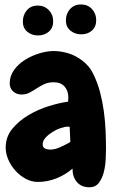

<svg xmlns="http://www.w3.org/2000/svg" viewBox="-20 -791 514 841"><path d="M444.3 -137.7Q444.3 -120.1 442.9 -91.8Q441.4 -63.5 434.6 -36.6Q427.7 -9.8 413.1 9.8Q398.4 29.3 372.1 29.3Q335.9 29.3 316.4 5.9Q296.9 -17.6 297.9 -52.7Q266.6 -25.4 227.1 -9.8Q187.5 5.9 146.5 5.9Q118.2 5.9 92.8 -7.8Q67.4 -21.5 47.9 -43Q28.3 -64.5 16.6 -91.3Q4.9 -118.2 4.9 -144.5Q4.9 -191.4 33.7 -226.6Q62.5 -261.7 104.5 -286.6Q146.5 -311.5 193.8 -326.2Q241.2 -340.8 278.3 -345.7Q278.3 -350.6 278.8 -354.5Q279.3 -358.4 279.3 -363.3Q279.3 -393.6 262.7 -412.1Q246.1 -430.7 215.8 -430.7Q191.4 -430.7 173.8 -422.4Q156.2 -414.1 140.6 -403.8Q125 -393.6 109.4 -385.3Q93.8 -377 74.2 -377Q52.7 -377 37.6 -390.6Q22.5 -404.3 22.5 -425.8Q22.5 -458 41.5 -484.4Q60.5 -510.7 89.4 -528.8Q118.2 -546.9 151.9 -557.1Q185.5 -567.4 213.9 -567.4Q240.2 -567.4 266.6 -561Q293 -554.7 316.4 -541.5Q339.8 -528.3 358.9 -509.3Q377.9 -490.2 389.6 -464.8Q407.2 -428.7 418 -388.2Q428.7 -347.7 434.6 -305.2Q440.4 -262.7 442.4 -220.2Q444.3 -177.7 444.3 -137.7ZM288.1 -168.9 285.2 -235.4Q283.2 -235.4 281.2 -235.8Q279.3 -236.3 277.3 -236.3Q264.6 -236.3 245.6 -230Q226.6 -223.6 209 -212.4Q191.4 -201.2 179.2 -187.5Q167 -173.8 167 -159.2Q167 -145.5 176.8 -140.6Q186.5 -135.7 199.2 -135.7Q220.7 -135.7 245.1 -147Q269.5 -158.2 288.1 -168.9ZM401.4 -702.1Q401.4 -673.8 382.8 -657.2Q364.3 -640.6 335.9 -640.6Q308.6 -640.6 288.6 -656.7Q268.6 -672.9 268.6 -701.2Q268.6 -730.5 286.6 -751Q304.7 -771.5 335 -771.5Q364.3 -771.5 382.8 -751.5Q401.4 -731.4 401.4 -702.1ZM212.9 -697.3Q212.9 -668.9 193.8 -652.3Q174.8 -635.7 146.5 -635.7Q119.1 -635.7 99.6 -651.9Q80.1 -668 80.1 -696.3Q80.1 -725.6 97.7 -746.1Q115.2 -766.6 145.5 -766.6Q174.8 -766.6 193.8 -746.6Q212.9 -726.6 212.9 -697.3Z"/></svg>

Font: Chewy
Style: Regular
Weight: 400
Designer: Squid
Foundry: Font Diner, Inc DBA Sideshow
Version: Version 1.000